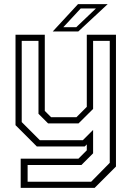

<svg xmlns="http://www.w3.org/2000/svg" viewBox="-20 -708 643 928"><path d="M158 0 55 -103V-540H196.5V-172L227 -141.5H349.5L399.5 -191.5V-540H540.5V97L437.5 200H80V59H359L399.5 18.5V-10L389.5 0ZM113.5 170.5H420.5L510.5 79V-510.5H430V-181.5L359.5 -111.5H212.5L166 -158V-510.5H85V-118L172.5 -30.5H380.5L430 -80V33L373.5 89.5H113.5ZM235 -556 357 -688H500.5L358.5 -556ZM286 -576.5H348.5L443.5 -667H370Z"/></svg>

Font: Tourney Light
Style: Regular
Weight: 300
Version: Version 1.015